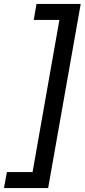

<svg xmlns="http://www.w3.org/2000/svg" viewBox="-63 -836 429 973"><path d="M181 117H-43L-28 36H102L238 -735H108L122 -816H346Z"/></svg>

Font: Chakra Petch Medium
Style: Italic
Weight: 500
Italic angle: -10°
Designer: Katatrad Aksorn Co.,Ltd.
Foundry: Cadson Demak Co.,Ltd.
Version: Version 1.000; ttfautohint (v1.6)